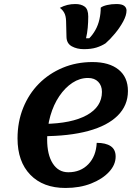

<svg xmlns="http://www.w3.org/2000/svg" viewBox="-20 -908 693 953"><path d="M305 25Q194 25 130.5 -40.5Q67 -106 67 -221Q67 -303 95 -372.5Q123 -442 173 -492.5Q223 -543 291 -571.5Q359 -600 439 -600Q522 -600 568.5 -562.5Q615 -525 615 -456Q615 -385 564.5 -334.5Q514 -284 418.5 -258Q323 -232 188 -232L200 -293Q336 -295 411 -336.5Q486 -378 486 -452Q486 -483 467.5 -502Q449 -521 417 -521Q376 -521 339.5 -497Q303 -473 274.5 -431Q246 -389 230 -333.5Q214 -278 214 -216Q214 -140 242 -96.5Q270 -53 319 -53Q380 -53 418.5 -93Q457 -133 460 -199Q505 -199 529.5 -182.5Q554 -166 554 -131Q554 -90 521 -54.5Q488 -19 432 3Q376 25 305 25ZM396 -664Q362 -664 336.5 -678Q311 -692 310 -724L308 -804Q307 -830 298.5 -845Q290 -860 277 -869Q296 -879 314.5 -883.5Q333 -888 354 -888Q383 -888 400.5 -875Q418 -862 418 -826Q418 -798 415.5 -770.5Q413 -743 407 -718H423Q440 -735 453.5 -759Q467 -783 473.5 -812Q480 -841 480 -870Q490 -878 511.5 -883Q533 -888 558 -888Q585 -888 596.5 -879Q608 -870 608 -856Q608 -832 591.5 -801.5Q575 -771 551 -742Q527 -713 504 -693Q484 -680 458.5 -672Q433 -664 396 -664Z"/></svg>

Font: Lemonada Medium
Style: Regular
Weight: 500
Designer: Mohamed Gaber (Arabic), Eduardo Tunni (Latin)
Foundry: Kief Type Foundry
Version: Version 4.004; ttfautohint (v1.8.2)